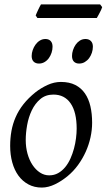

<svg xmlns="http://www.w3.org/2000/svg" viewBox="-20 -827 481 867"><path d="M326.2 -246.1Q326.2 -320.8 298.8 -360.4Q271.5 -399.9 221.2 -399.9Q186 -399.9 162.1 -379.6Q138.2 -359.4 123.5 -328.6Q108.9 -297.9 102.5 -262Q96.2 -226.1 96.2 -194.8Q96.2 -162.1 104.2 -133.1Q112.3 -104 126.7 -82.3Q141.1 -60.5 160.4 -47.9Q179.7 -35.2 202.1 -35.2Q224.6 -35.2 242.4 -45.2Q260.3 -55.2 274.2 -72Q288.1 -88.9 297.9 -110.6Q307.6 -132.3 314 -155.8Q320.3 -179.2 323.2 -202.6Q326.2 -226.1 326.2 -246.1ZM396 -272.9Q396 -240.2 388.7 -206.8Q381.3 -173.3 367.2 -141.8Q353 -110.4 332.3 -81.8Q311.5 -53.2 284.2 -30.8Q271.5 -20.5 257.3 -11.2Q243.2 -2 228.5 5.1Q213.9 12.2 198.7 16.1Q183.6 20 168.9 20Q134.8 20 108.2 5.6Q81.5 -8.8 63.2 -33.9Q44.9 -59.1 35.4 -93.5Q25.9 -127.9 25.9 -168Q25.9 -203.1 31.7 -235.6Q37.6 -268.1 50.8 -298.3Q64 -328.6 85.9 -356.4Q107.9 -384.3 140.1 -410.2Q165 -429.7 194.8 -443.4Q224.6 -457 254.9 -457Q293 -457 319.8 -443.4Q346.7 -429.7 363.5 -405.3Q380.4 -380.9 388.2 -347.2Q396 -313.5 396 -272.9ZM217.3 -616.2Q217.3 -602.5 212.9 -589.1Q208.5 -575.7 200.7 -564.7Q192.9 -553.7 181.4 -546.9Q169.9 -540 156.2 -540Q140.6 -540 131.8 -548.8Q123 -557.6 123 -574.2Q123 -587.4 127.7 -600.8Q132.3 -614.3 140.4 -625.5Q148.4 -636.7 159.9 -643.8Q171.4 -650.9 185.1 -650.9Q200.2 -650.9 208.7 -641.8Q217.3 -632.8 217.3 -616.2ZM399.4 -616.2Q399.4 -602.5 395 -589.1Q390.6 -575.7 382.6 -564.7Q374.5 -553.7 363 -546.9Q351.6 -540 337.4 -540Q322.3 -540 313.7 -548.8Q305.2 -557.6 305.2 -574.2Q305.2 -587.4 309.6 -600.8Q314 -614.3 321.8 -625.5Q329.6 -636.7 340.8 -643.8Q352.1 -650.9 366.2 -650.9Q381.3 -650.9 390.4 -641.8Q399.4 -632.8 399.4 -616.2ZM441.4 -794.9Q439.9 -789.6 436.8 -782.7Q433.6 -775.9 429.9 -769Q426.3 -762.2 422.9 -755.9Q419.4 -749.5 417 -745.6H148.9L141.1 -757.3Q143.1 -762.2 146 -768.8Q148.9 -775.4 152.1 -782.2Q155.3 -789.1 158.7 -795.7Q162.1 -802.2 165 -807.1H432.1Z"/></svg>

Font: Gentium Plus Eur
Style: Italic
Weight: 400
Italic angle: -8°
Designer: J. Victor Gaultney, Annie Olsen, Iska Routamaa, Becca Hirsbrunner
Foundry: SIL International
Version: Version 5.000